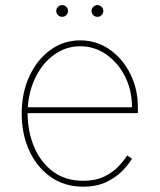

<svg xmlns="http://www.w3.org/2000/svg" viewBox="-20 -710 617 742"><path d="M301.1 11.4Q229.8 11.4 176.3 -25.9Q122.9 -63.2 93.4 -127.1Q63.9 -191.1 63.9 -271.3Q63.9 -351.6 93.6 -415.5Q123.2 -479.4 174.4 -516.7Q225.5 -554 289.8 -554Q353.3 -554 403.8 -518.6Q454.2 -483.3 483.5 -424.7Q512.8 -366.1 512.8 -295.5V-272.7H86.6Q87 -201.3 112 -142Q137.1 -82.7 184.8 -47.1Q232.6 -11.4 301.1 -11.4Q351.6 -11.4 385.8 -29.1Q420.1 -46.9 440.9 -70Q461.6 -93 471.6 -109.4L490.1 -96.6Q478 -76 453.8 -50.8Q429.7 -25.6 392 -7.1Q354.4 11.4 301.1 11.4ZM87.4 -295.5H490.1Q490.1 -361.2 463.1 -414.6Q436.1 -468 390.6 -499.6Q345.2 -531.2 289.8 -531.2Q236.2 -531.2 191.9 -500.5Q147.7 -469.8 120 -416.5Q92.3 -363.3 87.4 -295.5ZM220.2 -644.9Q210.9 -644.9 204.2 -651.6Q197.4 -658.4 197.4 -667.6Q197.4 -676.8 204.2 -683.6Q210.9 -690.3 220.2 -690.3Q229.4 -690.3 236.2 -683.6Q242.9 -676.8 242.9 -667.6Q242.9 -658.4 236.2 -651.6Q229.4 -644.9 220.2 -644.9ZM356.5 -644.9Q347.3 -644.9 340.6 -651.6Q333.8 -658.4 333.8 -667.6Q333.8 -676.8 340.6 -683.6Q347.3 -690.3 356.5 -690.3Q365.8 -690.3 372.5 -683.6Q379.3 -676.8 379.3 -667.6Q379.3 -658.4 372.5 -651.6Q365.8 -644.9 356.5 -644.9Z"/></svg>

Font: Inter Thin BETA
Style: Regular
Weight: 100
Designer: Rasmus Andersson
Foundry: rsms
Version: Version 3.011;git-f93a4a705